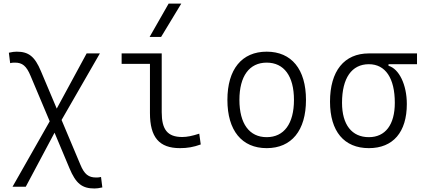

<svg xmlns="http://www.w3.org/2000/svg" viewBox="-20 -815 2384 1069"><path d="M505.9 234.4C519 234.4 529.8 232.9 549.8 228.5L542.5 170.4C531.7 172.9 524.9 173.3 515.6 173.3C473.1 173.3 449.7 156.2 426.8 100.1L322.8 -147L536.1 -517.6H462.4L295.9 -210.4L208 -418.5C173.8 -500.5 139.6 -527.3 73.2 -527.3C60.1 -527.3 49.3 -525.9 29.3 -521.5L36.6 -463.4C44.9 -465.8 51.3 -466.3 63.5 -466.3C104 -466.3 127 -448.7 150.4 -392.1L256.8 -139.6L49.8 224.6H123.5L283.7 -76.2L366.7 121.6C402.3 207 437 234.4 505.9 234.4Z M981.9 9.8C1023.4 9.8 1057.6 3.9 1097.7 -10.7L1089.4 -70.8C1050.3 -58.1 1021.5 -52.2 994.6 -52.2C911.1 -52.2 880.4 -95.2 880.4 -190.4V-517.6H657.2V-459.5H814.9V-185.5C814.9 -50.8 866.2 9.8 981.9 9.8ZM813 -609.4H877L989.3 -794.9H918.9Z M1464.8 9.8C1603 9.8 1683.6 -87.9 1683.6 -258.8C1683.6 -429.7 1603 -527.3 1464.8 -527.3C1326.7 -527.3 1246.1 -429.7 1246.1 -258.8C1246.1 -87.9 1326.7 9.8 1464.8 9.8ZM1464.8 -51.3C1368.2 -51.3 1313 -126.5 1313 -258.8C1313 -391.1 1368.2 -466.3 1464.8 -466.3C1561.5 -466.3 1616.7 -391.1 1616.7 -258.8C1616.7 -126.5 1561.5 -51.3 1464.8 -51.3Z M2033.7 9.8C2168.5 9.8 2245.1 -79.1 2245.1 -235.8C2245.1 -343.8 2201.7 -432.1 2143.1 -448.7V-457.5H2301.8V-517.6H2033.7C1896.5 -517.6 1817.4 -419.9 1817.4 -249C1817.4 -84 1895.5 9.8 2033.7 9.8ZM2033.7 -51.3C1939 -51.3 1884.3 -120.6 1884.3 -242.7C1884.3 -379.9 1938 -457.5 2033.7 -457.5C2126 -457.5 2178.2 -379.9 2178.2 -242.7C2178.2 -120.6 2125.5 -51.3 2033.7 -51.3Z"/></svg>

Font: Cascadia Mono Light
Style: Regular
Weight: 300
Monospace: yes
Designer: Aaron Bell
Foundry: Saja Typeworks
Version: Version 2404.023